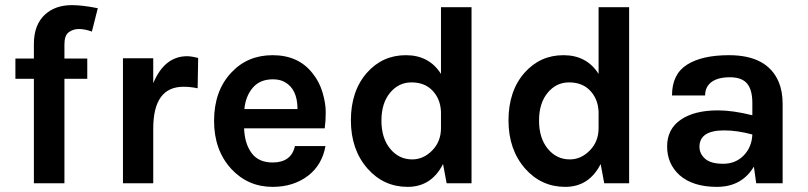

<svg xmlns="http://www.w3.org/2000/svg" viewBox="-20 -714 3148 748"><path d="M40 -407V-486H112V-543Q112 -618 156 -658Q196 -694 260 -694Q301 -694 361 -682L338 -591Q310 -601 287.5 -601Q265 -601 248 -588.5Q231 -576 231 -542V-486H320V-407H231V0H112V-407Z M459 0V-487H577V-390Q621 -495 709 -495Q726 -495 752 -488L750 -370Q722 -376 695 -376Q577 -376 577 -213V0Z M814 -243Q814 -360 881 -431Q944 -499 1042 -499Q1143 -499 1198 -428Q1224 -396 1236.5 -354Q1249 -312 1249 -277Q1249 -242 1245 -214H931Q933 -155 960 -118Q987 -81 1042 -81Q1115 -81 1129 -145H1248Q1235 -72 1181 -30Q1124 14 1042 14Q946 14 881 -56Q814 -129 814 -243ZM932 -289H1139Q1139 -368 1088 -395Q1070 -405 1043 -405Q993 -405 965 -372.5Q937 -340 932 -289Z M1409 -430Q1470 -499 1561 -499Q1652 -499 1698 -426V-686H1817V0H1720L1706 -75Q1661 14 1568 14Q1475 14 1412 -57Q1347 -131 1347 -245Q1347 -359 1409 -430ZM1586 -93Q1629 -93 1663 -127Q1698 -162 1698 -215V-278Q1696 -330 1663 -363Q1633 -393 1583 -393Q1533 -393 1499.5 -352.5Q1466 -312 1466 -244Q1466 -176 1500 -134.5Q1534 -93 1586 -93Z M2023 -430Q2084 -499 2175 -499Q2266 -499 2312 -426V-686H2431V0H2334L2320 -75Q2275 14 2182 14Q2089 14 2026 -57Q1961 -131 1961 -245Q1961 -359 2023 -430ZM2200 -93Q2243 -93 2277 -127Q2312 -162 2312 -215V-278Q2310 -330 2277 -363Q2247 -393 2197 -393Q2147 -393 2113.5 -352.5Q2080 -312 2080 -244Q2080 -176 2114 -134.5Q2148 -93 2200 -93Z M2777 -284Q2835 -284 2911 -265V-313Q2911 -364 2890.5 -388.5Q2870 -413 2823.5 -413Q2777 -413 2752 -394.5Q2727 -376 2727 -342H2598Q2598 -425 2656.5 -462Q2715 -499 2820 -499Q2970 -499 3014 -394Q3029 -358 3029 -309V0H2926L2917 -65Q2870 14 2773 14Q2679 14 2627 -32Q2579 -76 2579 -143.5Q2579 -211 2632 -247.5Q2685 -284 2777 -284ZM2705 -142Q2705 -115 2727 -95.5Q2749 -76 2797.5 -76Q2846 -76 2877.5 -108.5Q2909 -141 2911 -190Q2852 -206 2801 -206Q2705 -206 2705 -142Z"/></svg>

Font: Karmilla
Style: Bold
Weight: 700
Designer: Jonathan Pinhorn
Version: Version 1.000